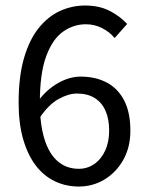

<svg xmlns="http://www.w3.org/2000/svg" viewBox="-20 -670 537 702"><path d="M268.3 12Q221 12 180.8 -7.1Q140.6 -26.2 111.1 -64.5Q81.6 -102.8 64.9 -160.4Q48.1 -218.1 48.1 -294.6Q48.1 -390.7 68 -458.5Q88 -526.3 122.1 -568.3Q156.3 -610.3 199.8 -630.1Q243.3 -649.8 291.2 -649.8Q342.7 -649.8 380.5 -630.5Q418.3 -611.3 444.9 -582.4L399.2 -531Q379.7 -554.3 352.1 -567.8Q324.5 -581.3 294.3 -581.3Q248.7 -581.3 210.3 -554.1Q171.9 -526.9 148.8 -464.2Q125.7 -401.6 125.7 -294.6Q125.7 -216.3 142.3 -162.3Q158.8 -108.3 190.7 -80.6Q222.6 -52.8 268.1 -52.8Q299.4 -52.8 324.7 -70.3Q350 -87.8 364.5 -119.3Q379.1 -150.8 379.1 -192.6Q379.1 -234.4 365.9 -264.6Q352.8 -294.8 326.6 -311.4Q300.5 -328 261 -328Q230.2 -328 193.5 -307.6Q156.8 -287.1 124 -237.7L121 -302.7Q151.6 -343.4 192.9 -366.6Q234.2 -389.9 274.8 -389.9Q330.1 -389.9 371.1 -367.8Q412 -345.7 434.4 -301.9Q456.7 -258.1 456.7 -192.6Q456.7 -131.6 430.8 -85.6Q404.9 -39.6 362.2 -13.8Q319.5 12 268.3 12Z"/></svg>

Font: Source Sans 3
Style: Regular
Weight: 200
Designer: Paul D. Hunt
Foundry: Adobe
Version: Version 3.046;hotconv 1.0.118;makeotfexe 2.5.65603